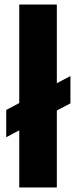

<svg xmlns="http://www.w3.org/2000/svg" viewBox="-20 -828 336 848"><path d="M65 0V-808H231V0ZM7.5 -222V-342.5L291 -492V-371.5Z"/></svg>

Font: Encode Sans Condensed ExtraBold
Style: Regular
Weight: 800
Width: 3
Designer: Multiple Designers
Foundry: Impallari Type
Version: Version 3.000; ttfautohint (v1.8.3) -l 8 -r 50 -G 200 -x 14 